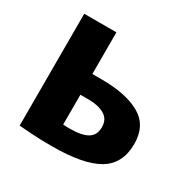

<svg xmlns="http://www.w3.org/2000/svg" viewBox="-124 -643 769 770"><g transform="rotate(30 261.0 -257.5)"><path d="M207 5Q153 5 117.5 2.5Q82 0 55 -2V-520H204V-327H247Q361 -327 425.5 -290Q490 -253 490 -168Q490 -76 422 -35.5Q354 5 207 5ZM237 -92Q290 -92 317 -108Q344 -124 344 -161Q344 -198 315.5 -214.5Q287 -231 243 -231H204V-93Q211 -92 219.5 -92Q228 -92 237 -92Z"/></g></svg>

Font: Murecho SemiBold
Style: Regular
Weight: 600
Designer: Neil Summerour
Foundry: Positype
Version: Version 1.010; ttfautohint (v1.8.3)